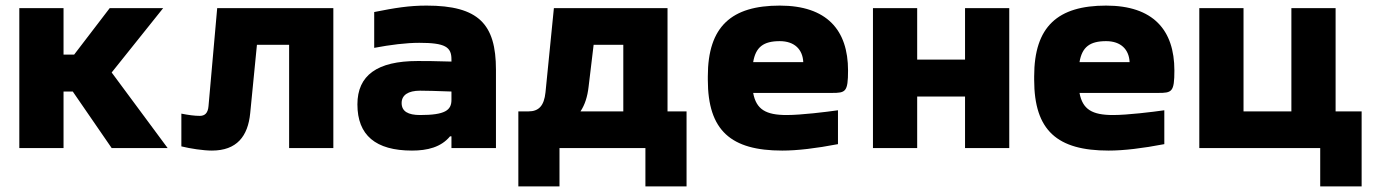

<svg xmlns="http://www.w3.org/2000/svg" viewBox="-20 -529 4910 686"><path d="M49 -500V0H207V-202H240L379 0H579L379 -270L563 -500H372L245 -334H207V-500Z M874 -125 898 -369H1013V0H1171V-500H756L725 -150C723 -124 711 -115 694 -115C675 -115 653 -118 628 -123V-6C660 2 707 9 737 9C826 9 866 -42 874 -125Z M1504 -509C1442 -509 1392 -501 1317 -486V-358C1375 -369 1431 -376 1478 -376C1571 -376 1593 -361 1593 -317V-309C1536 -311 1494 -311 1472 -311C1328 -311 1257 -260 1257 -156C1257 -46 1322 9 1452 9C1507 9 1556 -3 1588 -42H1593V0H1752V-280C1752 -443 1690 -509 1504 -509ZM1415 -161C1415 -189 1438 -205 1481 -205C1500 -205 1541 -204 1593 -202V-172C1593 -135 1570 -118 1481 -118C1438 -118 1415 -131 1415 -161Z M1868 -131H1832V137H1979V0H2286V137H2433V-131H2365V-500H1959L1929 -199C1924 -151 1905 -131 1868 -131ZM2054 -131C2070 -155 2079 -184 2083 -219L2101 -369H2207V-131Z M3010 -277C3010 -422 2934 -509 2766 -509C2594 -509 2509 -435 2509 -256V-244C2509 -62 2592 9 2775 9C2829 9 2896 1 2974 -14V-135C2932 -129 2842 -118 2791 -118C2716 -118 2682 -138 2671 -197H2952C3001 -197 3010 -200 3010 -277ZM2671 -307C2680 -361 2708 -382 2766 -382C2819 -382 2848 -352 2850 -307Z M3099 0H3257V-184H3428V0H3586V-500H3428V-316H3257V-500H3099Z M4176 -277C4176 -422 4100 -509 3932 -509C3760 -509 3675 -435 3675 -256V-244C3675 -62 3758 9 3941 9C3995 9 4062 1 4140 -14V-135C4098 -129 4008 -118 3957 -118C3882 -118 3848 -138 3837 -197H4118C4167 -197 4176 -200 4176 -277ZM3837 -307C3846 -361 3874 -382 3932 -382C3985 -382 4014 -352 4016 -307Z M4265 -500V0H4697V137H4845V-131H4752V-500H4594V-131H4423V-500Z"/></svg>

Font: LT Wave Text Black
Style: Regular
Weight: 900
Designer: Daniel Lyons
Version: Version 2.5 (Glyphs App)